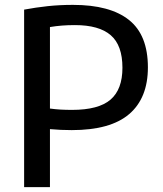

<svg xmlns="http://www.w3.org/2000/svg" viewBox="-20 -768 669 788"><path d="M79 0V-728.5Q127 -737.5 176 -742.8Q225 -748 279.5 -748Q431.5 -748 509.2 -686.2Q587 -624.5 587 -491.5Q587 -365.5 510.2 -299.8Q433.5 -234 274.5 -234Q251 -234 229.8 -235Q208.5 -236 185 -238V0ZM276 -317Q384.5 -317 433.5 -359Q482.5 -401 482.5 -490Q482.5 -582 434.5 -623.5Q386.5 -665 287.5 -665Q258.5 -665 233.8 -663Q209 -661 185 -657V-322.5Q207.5 -319.5 229.2 -318.2Q251 -317 276 -317Z"/></svg>

Font: Encode Sans SC Condensed Thin Medium
Style: Regular
Weight: 500
Version: Version 3.002